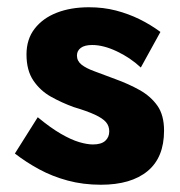

<svg xmlns="http://www.w3.org/2000/svg" viewBox="-20 -490 496 529"><path d="M84 -167 21 -67Q52 -43 88 -23.5Q124 -4 166.5 7.5Q209 19 258 19Q341 19 386.5 -18.5Q432 -56 432 -130Q432 -173 413.5 -199Q395 -225 364.5 -242Q334 -259 298 -272Q264 -285 240.5 -293.5Q217 -302 204.5 -312Q192 -322 192 -337Q192 -350 202.5 -358Q213 -366 234 -366Q265 -366 302 -348.5Q339 -331 368 -304L422 -402Q395 -422 364.5 -437Q334 -452 299.5 -461Q265 -470 225 -470Q175 -470 136.5 -455Q98 -440 75.5 -411Q53 -382 53 -340Q53 -296 72 -268Q91 -240 120.5 -223.5Q150 -207 183 -195Q220 -184 241.5 -174Q263 -164 272 -153.5Q281 -143 281 -128Q281 -112 270 -102Q259 -92 236 -92Q220 -92 198 -98.5Q176 -105 147.5 -121.5Q119 -138 84 -167Z"/></svg>

Font: Glinicke Jost Bold
Style: Bold
Weight: 700
Version: Version 3.710